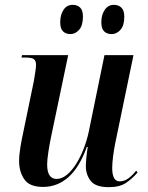

<svg xmlns="http://www.w3.org/2000/svg" viewBox="-20 -764 610 794"><path d="M430 10Q375 10 355 -16Q335 -42 335 -77Q335 -91 337.5 -116Q340 -141 343 -156H339Q308 -71 262.5 -31Q217 9 158 9Q102 9 80.5 -22.5Q59 -54 59 -98Q59 -123 64.5 -156Q70 -189 76 -216L120 -429Q124 -452 126.5 -469.5Q129 -487 129 -496Q129 -513 120 -519.5Q111 -526 86 -526H69L71 -536H262L191 -197Q185 -168 180 -135.5Q175 -103 175 -84Q175 -24 214 -24Q236 -24 257 -41.5Q278 -59 296 -88Q314 -117 327 -151.5Q340 -186 347 -219L412 -536H532L456 -169Q451 -144 447.5 -116Q444 -88 444 -69Q444 -14 475 -14Q494 -14 511 -26.5Q528 -39 543 -58L549 -51Q528 -26 501.5 -8Q475 10 430 10ZM442 -623Q422 -623 410.5 -634.5Q399 -646 399 -672Q399 -702 413 -723Q427 -744 451 -744Q470 -744 482 -732.5Q494 -721 494 -695Q494 -658 478 -640.5Q462 -623 442 -623ZM271 -623Q252 -623 240.5 -634.5Q229 -646 229 -672Q229 -702 242.5 -723Q256 -744 281 -744Q300 -744 311.5 -732.5Q323 -721 323 -696Q323 -658 307 -640.5Q291 -623 271 -623Z"/></svg>

Font: Noto Serif Display Condensed SemiBold
Style: Italic
Weight: 600
Width: 3
Italic angle: -12°
Designer: Monotype Design Team
Foundry: Monotype Imaging Inc.
Version: Version 2.009